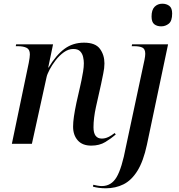

<svg xmlns="http://www.w3.org/2000/svg" viewBox="-20 -775 965 1035"><path d="M472 10Q424 10 399 -18.5Q374 -47 374 -92Q374 -116 378.5 -147Q383 -178 392 -221L412 -309Q415 -322 419.5 -343.5Q424 -365 428 -389.5Q432 -414 432 -434Q432 -450 428 -468Q424 -486 412 -498.5Q400 -511 375 -511Q349 -511 324.5 -493.5Q300 -476 280 -450Q260 -424 247 -399Q234 -374 231 -359L152 0H44L135 -436Q141 -467 141 -482Q141 -509 123 -517.5Q105 -526 76 -526H65L67 -536H266L240 -411H242Q283 -479 328 -512Q373 -545 433 -545Q494 -545 518.5 -512Q543 -479 543 -433Q543 -408 536.5 -378Q530 -348 525 -322L497 -197Q491 -170 487.5 -142Q484 -114 484 -89Q484 -28 529 -28Q547 -28 564.5 -36.5Q582 -45 598 -58L604 -50Q580 -29 548 -9.5Q516 10 472 10ZM849 -633Q826 -633 811.5 -644.5Q797 -656 797 -686Q797 -722 813.5 -738.5Q830 -755 855 -755Q877 -755 892.5 -743.5Q908 -732 908 -702Q908 -662 890 -647.5Q872 -633 849 -633ZM550 240Q531 240 512.5 237.5Q494 235 481 231L483 221Q491 223 504.5 225.5Q518 228 529 228Q580 228 608.5 180Q637 132 659 15L759 -453Q763 -473 763 -485Q763 -511 747.5 -518.5Q732 -526 704 -526H690L692 -536H886L772 5Q753 94 721 145.5Q689 197 646 218.5Q603 240 550 240Z"/></svg>

Font: Noto Serif Display Medium
Style: Italic
Weight: 500
Italic angle: -12°
Designer: Monotype Design Team
Foundry: Monotype Imaging Inc.
Version: Version 2.009